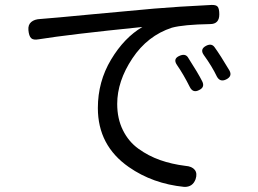

<svg xmlns="http://www.w3.org/2000/svg" viewBox="-20 -730 1040 775"><path d="M746.1 -378.9Q720.7 -429.7 694.3 -467.8Q676.8 -493.2 705.1 -504.9Q727.5 -514.6 738.3 -499Q780.3 -433.6 795.9 -402.3Q808.6 -377.9 783.2 -366.2Q758.8 -353.5 746.1 -378.9ZM845.7 -540Q869.1 -507.8 906.2 -445.3Q918.9 -421.9 892.6 -409.2Q868.2 -397.5 855.5 -420.9Q835.9 -461.9 802.7 -507.8Q785.2 -532.2 813.5 -545.9Q834 -555.7 845.7 -540ZM500 -55.7Q375 -142.6 375 -293.9Q375 -400.4 428.2 -489.3Q481.4 -578.1 554.7 -621.1Q255.9 -590.8 135.7 -571.3Q114.3 -567.4 105.5 -576.2Q96.7 -585 94.7 -608.4Q92.8 -629.9 106 -641.1Q119.1 -652.3 142.6 -653.3Q195.3 -657.2 353.5 -672.4Q511.7 -687.5 602.5 -695.3Q693.4 -703.1 833 -710Q852.5 -710.9 858.9 -702.6Q865.2 -694.3 865.2 -671.9Q865.2 -632.8 828.1 -632.8Q720.7 -630.9 673.8 -618.2Q575.2 -585.9 514.2 -494.1Q453.1 -402.3 453.1 -310.5Q453.1 -251 476.1 -204.6Q499 -158.2 539.1 -129.4Q579.1 -100.6 626 -84Q672.9 -67.4 728.5 -60.5Q754.9 -58.6 766.1 -44.4Q777.3 -30.3 769.5 -6.8Q757.8 25.4 723.6 24.4Q596.7 11.7 500 -55.7Z"/></svg>

Font: GenSenMaruGothic TW TTF Regular
Style: Regular
Weight: 400
Version: Version 1.301